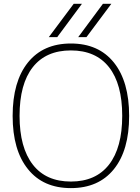

<svg xmlns="http://www.w3.org/2000/svg" viewBox="-20 -969 732 1001"><path d="M151.4 -110.4Q219.7 -22.5 349.6 -22.5Q479.5 -22.5 548.3 -110.8Q617.2 -199.2 617.2 -365.2Q617.2 -531.2 548.3 -618.7Q479.5 -706.1 349.6 -706.1Q219.7 -706.1 150.9 -618.7Q82 -531.2 82 -365.2Q82 -199.2 151.4 -110.4ZM278.3 -775.4H234.4L364.3 -949.2H407.2ZM430.7 -775.4H387.7L516.6 -949.2H560.5ZM126 -86.9Q45.9 -185.5 45.9 -364.7Q45.9 -543.9 125.5 -643.1Q205.1 -742.2 349.6 -742.2Q494.1 -742.2 573.7 -643.1Q653.3 -543.9 653.3 -364.7Q653.3 -185.5 573.7 -86.9Q494.1 11.7 349.6 11.7Q205.1 11.7 126 -86.9Z"/></svg>

Font: Gen Shin Gothic ExtraLight
Style: Regular
Weight: 100
Designer: [Source Han Sans]
Ryoko NISHIZUKA  (kana & ideographs); Paul D. Hunt (Latin, Greek & Cyrillic); Wenlong ZHANG  (bopomofo
Version: Version 1.002.20150607